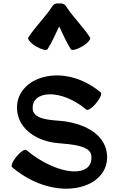

<svg xmlns="http://www.w3.org/2000/svg" viewBox="-20 -1061 712 1155"><path d="M266 -765C293 -808 314 -856 336 -902C358 -856 379 -808 406 -765C413 -755 443 -763 475 -782C507 -801 528 -825 522 -835C479 -902 419 -958 376 -1025C368 -1037 352 -1043 336 -1040C319 -1043 303 -1037 296 -1025C253 -958 193 -902 150 -835C144 -825 165 -801 197 -782C229 -763 259 -755 266 -765ZM53 -55C322 171 650 73 623 -139C607 -262 475 -322 343 -334C271 -339 183 -346 177 -403C166 -517 345 -531 499 -402C508 -394 535 -411 558 -440C582 -468 595 -498 586 -505C358 -696 65 -596 83 -397C93 -281 206 -210 329 -200C413 -193 521 -184 529 -128C548 13 330 1 139 -158C130 -166 104 -149 80 -120C56 -92 44 -62 53 -55Z"/></svg>

Font: Nupuram Expanded Bold
Style: Regular
Weight: 700
Width: 7
Designer: Santhosh Thottingal (santhosh.thottingal@gmail.com)
Foundry: SMC
Version: Version 1.000